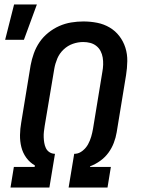

<svg xmlns="http://www.w3.org/2000/svg" viewBox="-20 -839 640 859"><path d="M27 0 42 -92H135L136 -99Q113 -112 97.5 -133.5Q82 -155 75.5 -181Q69 -207 69.5 -235Q70 -263 75 -291L117 -547Q122 -574 131.5 -600.5Q141 -627 157 -650.5Q173 -674 196 -692.5Q219 -711 245 -722.5Q271 -734 298.5 -738.5Q326 -743 353 -743Q385 -743 415 -737Q445 -731 470.5 -716Q496 -701 514 -677.5Q532 -654 541 -625.5Q550 -597 549.5 -565.5Q549 -534 544 -503L502 -247Q498 -223 489 -199.5Q480 -176 465 -155.5Q450 -135 428.5 -119.5Q407 -104 383 -95V-92H476L461 0H287L312 -151H317Q334 -152 349.5 -164.5Q365 -177 374 -193.5Q383 -210 388 -227.5Q393 -245 396 -262L438 -518Q441 -534 441.5 -550Q442 -566 439.5 -581.5Q437 -597 430 -610.5Q423 -624 411 -633.5Q399 -643 384 -647Q369 -651 352 -651Q329 -651 306 -643Q283 -635 264.5 -617.5Q246 -600 236.5 -577.5Q227 -555 223 -532L180 -276Q178 -263 176.5 -250.5Q175 -238 175.5 -225Q176 -212 178 -200Q180 -188 185 -177Q190 -166 200 -159Q210 -152 223 -151H226L201 0ZM3 -661 43 -819H145L87 -661Z"/></svg>

Font: Iosevka Semibold Extended
Style: Italic
Weight: 600
Width: 7
Italic angle: -9°
Monospace: yes
Designer: Belleve Invis
Foundry: Belleve Invis
Version: Version 32.5.0; ttfautohint (v1.8.4)